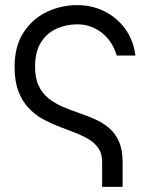

<svg xmlns="http://www.w3.org/2000/svg" viewBox="-20 -530 586 750"><path d="M117 -269Q117 -224 131.5 -194Q146 -164 170.5 -145Q195 -126 225 -113Q255 -100 287.5 -89Q320 -78 350.5 -64.5Q381 -51 405.5 -30.5Q430 -10 444.5 22.5Q459 55 459 103V200H379V103Q379 70 364.5 49Q350 28 325.5 13.5Q301 -1 271 -12.5Q241 -24 208.5 -36.5Q176 -49 145.5 -66Q115 -83 90.5 -109.5Q66 -136 51.5 -174.5Q37 -213 37 -269Q37 -349 71.5 -402.5Q106 -456 162 -483Q218 -510 282 -510Q339 -510 387.5 -486Q436 -462 468.5 -418Q501 -374 509 -313H436Q419 -370 377 -402.5Q335 -435 282 -435Q239 -435 201 -418Q163 -401 140 -364.5Q117 -328 117 -269Z"/></svg>

Font: Syne
Style: Regular
Weight: 400
Designer: Lucas Descroix
Foundry: Bonjour Monde
Version: Version 2.200